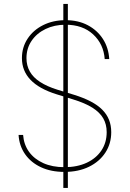

<svg xmlns="http://www.w3.org/2000/svg" viewBox="-20 -838 642 949"><path d="M293 90.8V-818.4H315.4V90.8ZM298.3 11.7Q231.9 11.7 182.4 -11.5Q132.8 -34.7 104 -75.9Q75.2 -117.2 71.8 -170.9H94.2Q97.7 -123.5 123.5 -87.6Q149.4 -51.8 194.1 -31.7Q238.8 -11.7 298.3 -11.7Q361.3 -11.7 408.2 -33.4Q455.1 -55.2 481.2 -94.2Q507.3 -133.3 507.3 -184.6Q507.3 -223.6 490.2 -253.2Q473.1 -282.7 436.8 -305.7Q400.4 -328.6 341.3 -346.7L259.3 -372.1Q173.3 -398.9 130.9 -443.4Q88.4 -487.8 88.4 -550.8Q88.4 -604.5 116.5 -647Q144.5 -689.5 193.4 -713.9Q242.2 -738.3 304.2 -738.3Q366.7 -738.3 413.8 -713.4Q460.9 -688.5 488.8 -645.3Q516.6 -602.1 520 -545.9H497.6Q492.2 -620.1 440.4 -668Q388.7 -715.8 304.2 -715.8Q249 -715.8 205.1 -694.6Q161.1 -673.3 136 -636Q110.8 -598.6 110.8 -550.8Q110.8 -514.2 127.4 -484.6Q144 -455.1 178.2 -432.9Q212.4 -410.6 264.2 -394.5L347.2 -369.1Q394 -354.5 428.5 -336.4Q462.9 -318.4 485.4 -295.9Q507.8 -273.4 518.8 -245.8Q529.8 -218.3 529.8 -184.6Q529.8 -127.9 500.7 -83.5Q471.7 -39.1 419.7 -13.7Q367.7 11.7 298.3 11.7Z"/></svg>

Font: Inter 17pt Thin
Style: Regular
Weight: 250
Version: Version 4.001;git-66647c0bb